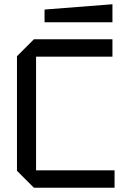

<svg xmlns="http://www.w3.org/2000/svg" viewBox="-20 -885 590 905"><path d="M60 -80V-620L140 -700H510V-618H150V-82H520V0H140ZM190 -780V-840L510 -865V-780Z"/></svg>

Font: Tektur
Style: Regular
Weight: 400
Designer: Adam Jagosz
Foundry: Adam Jagosz
Version: Version 1.005;gftools[0.9.30]